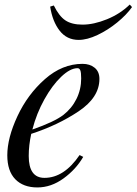

<svg xmlns="http://www.w3.org/2000/svg" viewBox="-20 -808 599 842"><path d="M117 -221Q106 -171 106 -124Q106 -28 175 -28Q261 -28 329 -128L345 -120Q313 -65 258.5 -25.5Q204 14 144 14Q82 14 47 -22Q12 -58 12 -127Q12 -203 56.5 -298.5Q101 -394 177 -461Q253 -528 342 -528Q374 -528 395 -511Q416 -494 416 -462Q416 -381 325 -320Q234 -259 117 -221ZM122 -240Q217 -273 258 -304Q295 -333 315.5 -374.5Q336 -416 336 -464Q336 -491 332 -500Q328 -509 320 -509Q288 -509 248.5 -471.5Q209 -434 174.5 -372Q140 -310 122 -240ZM549 -788 559 -777Q535 -743 494 -709.5Q453 -676 407.5 -654.5Q362 -633 325 -633Q273 -633 241.5 -673.5Q210 -714 200 -779L216 -784Q239 -737 267 -718.5Q295 -700 342 -700Q391 -700 449 -723.5Q507 -747 549 -788Z"/></svg>

Font: Playfair Display
Style: Italic
Weight: 400
Italic angle: -14°
Designer: Claus Eggers Sørensen
Foundry: Claus Eggers Sørensen
Version: Version 1.200; ttfautohint (v1.6)